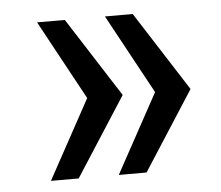

<svg xmlns="http://www.w3.org/2000/svg" viewBox="-39 -552 570 496"><g transform="rotate(-5 246.5 -304.5)"><path d="M74 -99H146L278 -304L146 -510H74L186 -304ZM250 -99H322L454 -304L322 -510H250L362 -304Z"/></g></svg>

Font: Saira UNSAM Medium SC
Style: Regular
Weight: 500
Designer: Hector Gatti with collaboration of the Omnibus-Type team
Foundry: Omnibus-Type
Version: Version 1.072;PS 001.072;hotconv 1.0.88;makeotf.lib2.5.64775